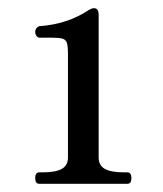

<svg xmlns="http://www.w3.org/2000/svg" viewBox="-20 -748 397 469"><path d="M76 -299Q66 -299 66 -313Q66 -327 76 -327H84Q116 -327 131 -335.5Q146 -344 146 -363V-615Q146 -635 143.5 -643Q141 -651 133 -653.5Q125 -656 106 -656H76Q72 -656 69 -660.5Q66 -665 66 -670Q66 -675 69 -679Q72 -683 76 -684Q145 -689 196 -723Q204 -728 210 -728Q221 -728 221 -711V-363Q221 -344 236 -335.5Q251 -327 283 -327H291Q301 -327 301 -313Q301 -299 291 -299Z"/></svg>

Font: Shippori Mincho B1 SemiBold
Style: Regular
Weight: 600
Designer: FONTDASU
Foundry: FONTDASU / Google Inc. / but / Adobe
Version: Version 3.110; ttfautohint (v1.8.3)